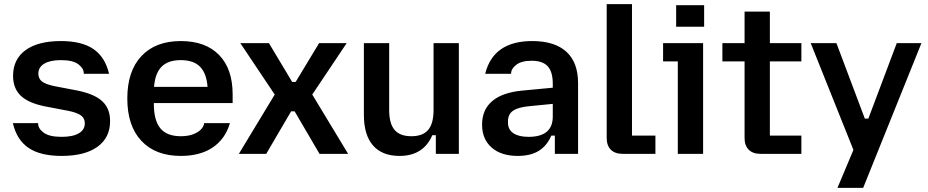

<svg xmlns="http://www.w3.org/2000/svg" viewBox="-20 -742 4478 926"><path d="M42 -148H164V-145Q164 -122 191 -102Q218 -82 277 -82Q331 -82 360 -99Q389 -116 389 -147Q389 -171 371.5 -184.5Q354 -198 312 -207L197 -229Q117 -245 80 -280.5Q43 -316 43 -376Q43 -456 103 -500Q163 -544 274 -544Q374 -544 430.5 -505.5Q487 -467 506 -386H384V-389Q384 -412 358 -432Q332 -452 274 -452Q222 -452 193.5 -435Q165 -418 165 -387Q165 -363 182 -349.5Q199 -336 240 -327L355 -305Q437 -288 474 -253Q511 -218 511 -158Q511 -78 450 -34Q389 10 277 10Q175 10 118 -28.5Q61 -67 42 -148Z M594 -267Q594 -399 662 -471.5Q730 -544 852 -544Q971 -544 1036.5 -477Q1102 -410 1102 -287V-245H722V-241Q722 -161 753.5 -123Q785 -85 852 -85Q890 -85 915.5 -96Q941 -107 952.5 -121.5Q964 -136 964 -146V-148H1089Q1066 -71 1005.5 -30.5Q945 10 852 10Q730 10 662 -62.5Q594 -135 594 -267ZM981 -323Q976 -389 944.5 -420.5Q913 -452 852 -452Q791 -452 759.5 -420.5Q728 -389 723 -323Z M1305 -286 1139 -534H1277L1389 -347H1406L1519 -534H1652L1486 -286L1659 0H1521L1401 -205H1384L1264 0H1132Z M1735 -188V-534H1857V-211Q1857 -146 1883 -115.5Q1909 -85 1964 -85Q2019 -85 2045 -115.5Q2071 -146 2071 -211V-534H2193V0H2082V-90H2065Q2022 10 1907 10Q1823 10 1779 -40.5Q1735 -91 1735 -188Z M2305 -141Q2305 -213 2354 -254.5Q2403 -296 2498 -305L2646 -319V-338Q2646 -396 2621.5 -422.5Q2597 -449 2544 -449Q2495 -449 2470 -429.5Q2445 -410 2445 -388V-386H2320Q2359 -544 2547 -544Q2655 -544 2711.5 -492.5Q2768 -441 2768 -341V0H2656V-88H2639Q2618 -39 2578.5 -14.5Q2539 10 2477 10Q2397 10 2351 -30.5Q2305 -71 2305 -141ZM2529 -82Q2646 -82 2646 -180V-241L2534 -230Q2479 -225 2454.5 -208Q2430 -191 2430 -157V-150Q2430 -117 2456 -99.5Q2482 -82 2529 -82Z M2906 -77V-722H3028V-88H3141V0H2983Q2946 0 2926 -20Q2906 -40 2906 -77Z M3249 -446H3178V-534H3371V0H3249ZM3241 -717H3376V-613H3241Z M3571 -77V-446H3464V-534H3571V-686H3693V-534H3845V-446H3693V-88H3845V0H3648Q3611 0 3591 -20Q3571 -40 3571 -77Z M4096 -19 3890 -534H4014L4151 -170H4168L4305 -534H4424L4143 164H4019Z"/></svg>

Font: Mozilla Text BETA SemiBold
Style: Regular
Weight: 600
Designer: Studio DRAMA
Foundry: Studio DRAMA
Version: Version 0.100